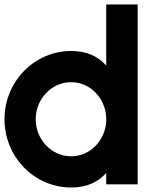

<svg xmlns="http://www.w3.org/2000/svg" viewBox="-24 -820 718 855"><path d="M449 -300V-278C443 -193 377 -124 293 -124C205 -124 135 -199 135 -289C135 -379 205 -454 293 -454C377 -454 443 -385 449 -300ZM449 -528C413 -569 362 -593 293 -593C129 -593 -4 -457 -4 -289C-4 -121 129 15 293 15C362 15 413 -9 449 -50V1H589V-800H449Z"/></svg>

Font: MintSans
Style: Bold
Weight: 700
Version: Version 2.0